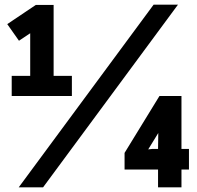

<svg xmlns="http://www.w3.org/2000/svg" viewBox="-20 -800 840 820"><path d="M164 0H60L636 -780H740ZM755 0H655V-76H512V-147L661 -390H755V-164H787V-76H755ZM287 -390H30V-476H109V-658L61 -626L11 -697L133 -779H209V-476H287ZM613 -162 631 -164H655L656 -232Z"/></svg>

Font: Tanohe Sans SemiBold
Style: Regular
Weight: 600
Designer: Village Type and Design LLC & Cristiano Sobral
Foundry: Cooper Hewitt Smithsonian Design Museum
Version: Version 1.00;September 29, 2021;FontCreator 13.0.0.2655 64-b